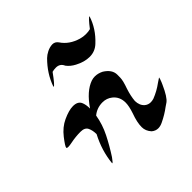

<svg xmlns="http://www.w3.org/2000/svg" viewBox="-171 -569 711 711"><g transform="rotate(-45 184.5 -214.0)"><path d="M262.7 34.2Q249 34.2 237.3 24.4Q222.2 7.8 222.2 -12.7Q222.2 -37.1 234.9 -71.8Q244.6 -100.6 244.6 -118.7Q244.6 -149.4 222.7 -167Q206.1 -180.2 184.6 -180.2Q155.3 -180.2 133.3 -162.1Q126.5 -121.6 107.9 -84.7Q89.4 -47.9 65.9 -11.7Q53.7 5.4 50.8 5.4Q50.3 5.4 50.3 3.9Q56.2 -55.7 85.9 -112.3Q85.9 -131.8 79.1 -146.2Q72.3 -160.6 49.8 -160.6Q23.9 -160.6 -2 -155.3Q-14.2 -152.8 -21 -152.8Q-29.3 -152.8 -29.3 -156.2Q-29.3 -162.6 -7.1 -191.2Q15.1 -219.7 43.9 -232.9Q75.7 -247.6 97.2 -247.6Q121.6 -247.6 129.4 -231.4Q135.7 -217.8 135.7 -196.3Q172.9 -251 213.9 -265.1Q223.1 -268.1 232.4 -268.1Q248.5 -268.1 265.1 -259.8Q295.9 -240.7 295.9 -213.4Q295.9 -212.4 295.7 -197.5Q295.4 -182.6 284.2 -151.4Q274.9 -123 272.9 -98.6Q273.4 -74.7 288.1 -62Q297.9 -53.7 311.5 -53.7Q318.8 -53.7 327.1 -56.2Q356 -67.4 380.9 -85.9Q397 -97.2 397.9 -97.2Q397.9 -92.8 391.6 -77.6Q389.2 -72.8 387.7 -68.8Q367.7 -23.9 351.6 -12.2Q345.7 -8.8 337.9 -2.9Q314.9 14.6 286.1 28.3Q273.9 34.2 262.7 34.2ZM270.5 -332.5Q243.2 -332.5 213.9 -348.1Q194.3 -358.4 183.1 -373.5Q174.8 -393.1 153.3 -393.1Q143.1 -393.1 133.8 -390.6Q103.5 -348.6 97.7 -348.6Q97.2 -348.6 97.2 -350.1Q114.7 -400.4 155.3 -440.9Q163.6 -449.2 177.2 -456.1Q190.9 -462.9 205.1 -463.4Q218.8 -463.4 227.5 -451.2Q249 -418.5 292.5 -405.8Q306.2 -401.9 319.8 -401.9Q333 -401.9 343.3 -404.8Q370.1 -439.5 375.5 -439.5H376Q360.4 -390.1 319.3 -352.1Q298.8 -332.5 270.5 -332.5Z"/></g></svg>

Font: Terrible Cursive
Style: Regular
Weight: 400
Designer: GGBotNet
Foundry: GGBotNet
Version: 1.00